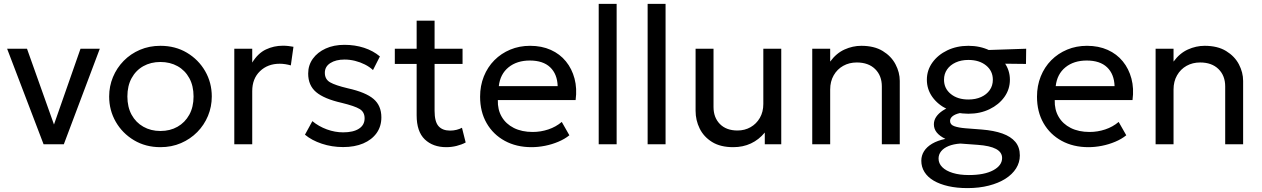

<svg xmlns="http://www.w3.org/2000/svg" viewBox="-20 -740 6472 985"><path d="M203.5 0 16.5 -490H118.5L265 -78.5H249L393 -490H492L307.5 0Z M803 15Q727 15 667.5 -20.5Q608 -56 574 -115Q540 -174 540 -245Q540 -297.5 559.5 -344.5Q579 -391.5 614.5 -427.8Q650 -464 698 -484.5Q746 -505 803 -505Q879.5 -505 939 -469.5Q998.5 -434 1032.5 -375Q1066.5 -316 1066.5 -245Q1066.5 -192.5 1047 -145.5Q1027.5 -98.5 992 -62.5Q956.5 -26.5 908.5 -5.8Q860.5 15 803 15ZM803 -68Q852.5 -68 890.8 -89.8Q929 -111.5 951 -151.2Q973 -191 973 -245Q973 -299.5 951.2 -339.2Q929.5 -379 891 -400.5Q852.5 -422 803 -422Q753.5 -422 715.2 -400.5Q677 -379 655.2 -339.2Q633.5 -299.5 633.5 -245Q633.5 -191 655.2 -151.2Q677 -111.5 715.5 -89.8Q754 -68 803 -68Z M1182 0V-490H1274V-419Q1303.5 -467 1344.2 -486.2Q1385 -505.5 1431 -505.5Q1445.5 -505.5 1459 -504Q1472.5 -502.5 1485.5 -500L1472 -404.5Q1458 -408.5 1443.5 -410.8Q1429 -413 1415 -413Q1353.5 -413 1313.8 -374.8Q1274 -336.5 1274 -272.5V0Z M1740.5 14.5Q1682.5 14.5 1630.8 -2.8Q1579 -20 1544.5 -49L1582.5 -118.5Q1615 -91.5 1656.8 -76.2Q1698.5 -61 1740.5 -61Q1792.5 -61 1821.5 -79.8Q1850.5 -98.5 1850.5 -133Q1850.5 -165 1825.5 -180.5Q1800.5 -196 1732.5 -212.5Q1642.5 -233 1601.8 -267.5Q1561 -302 1561 -362.5Q1561 -405.5 1585 -438.8Q1609 -472 1650.8 -491Q1692.5 -510 1747 -510Q1801 -510 1847.8 -494.8Q1894.5 -479.5 1929 -450.5L1893.5 -380.5Q1876 -397 1852.2 -409Q1828.5 -421 1801.5 -427.8Q1774.5 -434.5 1747.5 -434.5Q1703 -434.5 1674.8 -416.5Q1646.5 -398.5 1646.5 -366.5Q1646.5 -333 1673.8 -317.5Q1701 -302 1764.5 -287Q1856.5 -266.5 1896.5 -232.2Q1936.5 -198 1936.5 -138Q1936.5 -91.5 1912 -57.2Q1887.5 -23 1843.5 -4.2Q1799.5 14.5 1740.5 14.5Z M2269.5 15Q2201 15 2159.2 -25Q2117.5 -65 2117.5 -148.5V-634H2209.5V-490H2353V-412H2209.5V-171.5Q2209.5 -115.5 2229.8 -92.8Q2250 -70 2289 -70Q2306.5 -70 2322.2 -74Q2338 -78 2350 -84.5L2369 -9Q2348.5 2 2322.5 8.5Q2296.5 15 2269.5 15ZM2005.5 -412V-490H2131.5V-412Z M2707 15Q2629 15 2569.5 -17.5Q2510 -50 2476.5 -108.2Q2443 -166.5 2443 -244Q2443 -300 2462.2 -348Q2481.5 -396 2516.2 -431Q2551 -466 2597.8 -485.5Q2644.5 -505 2699.5 -505Q2759 -505 2805.8 -484Q2852.5 -463 2883.2 -425.2Q2914 -387.5 2927.5 -336.8Q2941 -286 2933 -226.5H2534Q2532.5 -177.5 2554 -140.8Q2575.5 -104 2616.2 -83.5Q2657 -63 2713 -63Q2754 -63 2793 -76Q2832 -89 2862 -114.5L2901 -46Q2877 -26.5 2844.2 -12.8Q2811.5 1 2776 8Q2740.5 15 2707 15ZM2539 -298H2841Q2839 -360 2802.5 -394.8Q2766 -429.5 2698 -429.5Q2632 -429.5 2589 -394.8Q2546 -360 2539 -298Z M3051.5 0V-720H3143.5V0Z M3302.5 0V-720H3394.5V0Z M3741.5 15Q3676 15 3633.2 -11.5Q3590.5 -38 3569.5 -80.5Q3548.5 -123 3548.5 -171.5V-490H3640.5V-191Q3640.5 -137 3673.2 -103.8Q3706 -70.5 3763.5 -70.5Q3800.5 -70.5 3830.5 -87.5Q3860.5 -104.5 3878.2 -135.2Q3896 -166 3896 -206.5V-490H3988V0H3903.5V-60Q3873 -23 3832.2 -4Q3791.5 15 3741.5 15Z M4147 0V-490H4239V-424Q4270.5 -467 4312.5 -486Q4354.5 -505 4398.5 -505Q4465 -505 4508.8 -478.2Q4552.5 -451.5 4574.2 -410Q4596 -368.5 4596 -325V0H4504V-296.5Q4504 -352 4469.5 -385.8Q4435 -419.5 4375.5 -419.5Q4336.5 -419.5 4305.8 -402.2Q4275 -385 4257 -353.5Q4239 -322 4239 -281V0Z M4943.5 225Q4888.5 225 4844.8 215Q4801 205 4770 186.8Q4739 168.5 4722.8 142.5Q4706.5 116.5 4706.5 84.5Q4706.5 58 4720.5 35.8Q4734.5 13.5 4762 -2.8Q4789.5 -19 4830 -27.5Q4800.5 -42 4785.8 -60.2Q4771 -78.5 4771 -102.5Q4771 -123 4783 -140.8Q4795 -158.5 4816.8 -172.8Q4838.5 -187 4868.8 -196.2Q4899 -205.5 4935.5 -208L4958 -165Q4926 -165 4902.8 -159.5Q4879.5 -154 4866.8 -143.8Q4854 -133.5 4854 -119.5Q4854 -100.5 4875.2 -92.8Q4896.5 -85 4932.5 -82L5016.5 -75.5Q5079 -70.5 5122.5 -55Q5166 -39.5 5189 -12Q5212 15.5 5212 57.5Q5212 93 5192.8 123.8Q5173.5 154.5 5138 177Q5102.5 199.5 5053 212.2Q5003.5 225 4943.5 225ZM4950.5 158Q5030 158 5075.5 133.5Q5121 109 5121 70.5Q5121 41 5089.8 24.2Q5058.5 7.5 4995.5 3L4906.5 -3.5Q4871.5 -1 4846.5 9.2Q4821.5 19.5 4808.2 36Q4795 52.5 4795 73.5Q4795 98.5 4814 117.5Q4833 136.5 4867.8 147.2Q4902.5 158 4950.5 158ZM4948 -156.5Q4888 -156.5 4839.8 -179.8Q4791.5 -203 4763.2 -242.5Q4735 -282 4735 -331Q4735 -379.5 4763.2 -419Q4791.5 -458.5 4840 -481.8Q4888.5 -505 4948 -505Q5008 -505 5056.2 -481.8Q5104.5 -458.5 5132.8 -419Q5161 -379.5 5161 -331Q5161 -282 5132.8 -242.5Q5104.5 -203 5056.5 -179.8Q5008.5 -156.5 4948 -156.5ZM4948 -229.5Q4985 -229.5 5013.2 -242.2Q5041.5 -255 5057.5 -277.8Q5073.5 -300.5 5073.5 -331Q5073.5 -376 5038.8 -404.2Q5004 -432.5 4948 -432.5Q4911 -432.5 4882.8 -419.5Q4854.5 -406.5 4838.8 -383.8Q4823 -361 4823 -331Q4823 -286 4857.8 -257.8Q4892.5 -229.5 4948 -229.5ZM5025.5 -414.5 4991.5 -481.5 5244.5 -490 5243.5 -412Z M5564 15Q5486 15 5426.5 -17.5Q5367 -50 5333.5 -108.2Q5300 -166.5 5300 -244Q5300 -300 5319.2 -348Q5338.5 -396 5373.2 -431Q5408 -466 5454.8 -485.5Q5501.5 -505 5556.5 -505Q5616 -505 5662.8 -484Q5709.5 -463 5740.2 -425.2Q5771 -387.5 5784.5 -336.8Q5798 -286 5790 -226.5H5391Q5389.5 -177.5 5411 -140.8Q5432.5 -104 5473.2 -83.5Q5514 -63 5570 -63Q5611 -63 5650 -76Q5689 -89 5719 -114.5L5758 -46Q5734 -26.5 5701.2 -12.8Q5668.5 1 5633 8Q5597.5 15 5564 15ZM5396 -298H5698Q5696 -360 5659.5 -394.8Q5623 -429.5 5555 -429.5Q5489 -429.5 5446 -394.8Q5403 -360 5396 -298Z M5908.5 0V-490H6000.5V-424Q6032 -467 6074 -486Q6116 -505 6160 -505Q6226.5 -505 6270.2 -478.2Q6314 -451.5 6335.8 -410Q6357.5 -368.5 6357.5 -325V0H6265.5V-296.5Q6265.5 -352 6231 -385.8Q6196.5 -419.5 6137 -419.5Q6098 -419.5 6067.2 -402.2Q6036.5 -385 6018.5 -353.5Q6000.5 -322 6000.5 -281V0Z"/></svg>

Font: Geologica Roman Light
Style: Regular
Weight: 300
Designer: Sindre Bremnes, Frode Helland
Foundry: Monokrom Skriftforlag AS
Version: Version 1.010;gftools[0.9.28]